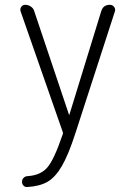

<svg xmlns="http://www.w3.org/2000/svg" viewBox="-20 -750 540 779"><path d="M233.4 -217.8 63.5 -704.1Q60.5 -713.9 66.4 -722.2Q72.3 -730.5 82 -730.5Q94.7 -730.5 105.5 -723.1Q116.2 -715.8 119.1 -704.1L259.8 -285.2Q259.8 -284.2 260.7 -284.2Q261.7 -284.2 261.7 -285.2L390.6 -704.1Q398.4 -730.5 425.8 -730.5Q436.5 -730.5 442.9 -722.2Q449.2 -713.9 446.3 -704.1L286.1 -210Q257.8 -122.1 231 -76.2Q204.1 -30.3 172.4 -12.2Q140.6 5.9 90.8 8.8Q82 9.8 75.7 3.4Q69.3 -2.9 69.3 -12.2Q69.3 -21.5 75.2 -27.8Q81.1 -34.2 89.8 -35.2Q143.6 -38.1 171.4 -69.8Q199.2 -101.6 233.4 -202.1Q237.3 -210 233.4 -217.8Z"/></svg>

Font: Rounded Mgen+ 1mn light
Style: Regular
Weight: 200
Designer: [Source Han Sans]
Ryoko NISHIZUKA  (kana & ideographs); Paul D. Hunt (Latin, Greek & Cyrillic); Wenlong ZHANG  (bopomofo
Version: Version 1.059.20150602